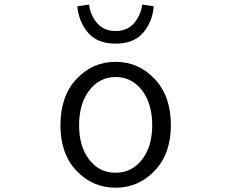

<svg xmlns="http://www.w3.org/2000/svg" viewBox="-20 -832 1040 864"><path d="M252 -268.6Q252 -399.4 324.2 -476.6Q396.5 -553.7 500 -553.7Q603.5 -553.7 676.3 -476.6Q749 -399.4 749 -268.6Q749 -140.6 676.3 -64Q603.5 12.7 500 12.7Q396.5 12.7 324.2 -63.5Q252 -139.6 252 -268.6ZM665 -268.6Q665 -365.2 619.1 -425.3Q573.2 -485.4 500 -485.4Q427.7 -485.4 381.8 -425.3Q335.9 -365.2 335.9 -268.6Q335.9 -172.9 381.3 -113.8Q426.8 -54.7 500 -54.7Q573.2 -54.7 619.1 -113.8Q665 -172.9 665 -268.6ZM328.1 -803.7 380.9 -811.5Q386.7 -762.7 417.5 -727.5Q448.2 -692.4 500 -692.4Q552.7 -692.4 583 -727.5Q613.3 -762.7 620.1 -811.5L671.9 -803.7Q666 -733.4 624 -684.6Q582 -635.7 500 -635.7Q418 -635.7 376 -685.1Q334 -734.4 328.1 -803.7Z"/></svg>

Font: GenEi Gothic M SemiLight
Style: Regular
Weight: 350
Designer: o_tamon (Modified); [Source Han Sans]
Ryoko NISHIZUKA  (kana & ideographs); Paul D. Hunt (Latin, Greek & Cyrillic); Wenl
Version: Version 1.1a;Original Version 1.004